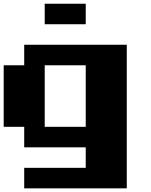

<svg xmlns="http://www.w3.org/2000/svg" viewBox="-20 -798 818 1040"><path d="M666.7 222.2H111.1V111.1H444.4V0H111.1V-111.1H0V-444.4H111.1V-555.6H666.7ZM444.4 -444.4H222.2V-111.1H444.4ZM444.4 -666.7H222.2V-777.8H444.4Z"/></svg>

Font: Pixeloid Sans
Style: Bold
Weight: 700
Monospace: yes
Designer: GGBot
Version: 0.3